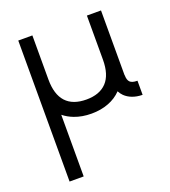

<svg xmlns="http://www.w3.org/2000/svg" viewBox="-119 -482 714 806"><g transform="rotate(-20 238.0 -79.0)"><path d="M117.2 -393.6V-196.8Q117.2 -129.9 147.9 -96.4Q178.7 -63 239.3 -63Q298.3 -63 329.6 -96.2Q360.8 -129.4 360.8 -196.8V-393.6H423.8V-104L424.3 -104.5Q424.3 -82.5 433.8 -73.2Q443.4 -64 465.3 -64H466.8V-1H464.8Q440.9 -1.5 421.6 -8.8Q402.3 -16.1 388.7 -29.3Q379.4 -38.6 373 -50.8Q349.1 -25.9 315.4 -13.2Q281.2 0 239.3 0Q196.8 0 162.6 -13.2Q137.2 -22.9 117.2 -39.1V236.3H54.2V-393.6Z"/></g></svg>

Font: Fibel Vienna LRS
Style: Regular
Weight: 400
Designer: Peter Wiegel
Foundry: Peter Wioegel
Version: Version 000.000